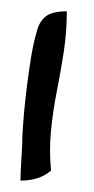

<svg xmlns="http://www.w3.org/2000/svg" viewBox="-20 -439 164 336"><path d="M96.9 -419.2Q96.9 -383.4 91.7 -349.1Q86.5 -314.7 79.6 -280.1Q72.7 -245.5 69.3 -210.9Q65.8 -176.2 69.3 -140.5Q49.4 -122.9 15.8 -122.9Q15.8 -127.4 16.2 -138.5Q16.6 -149.6 17.5 -162.1Q18.3 -174.5 18.8 -185.6Q19.2 -196.7 19.2 -201.2Q20.1 -220 22.2 -243.2Q24.4 -266.5 27.4 -290.3Q30.4 -314.2 34.3 -338.3Q38.2 -362.4 44.2 -383.4Q48.5 -401 59.8 -410.1Q71 -419.2 96.9 -419.2Z"/></svg>

Font: Swanky and Moo Moo
Style: Regular
Weight: 400
Designer: Kimberly Geswein
Foundry: Kimberly Geswein
Version: Version 1.002 2001